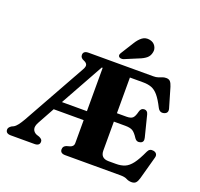

<svg xmlns="http://www.w3.org/2000/svg" viewBox="-156 -1098 1343 1289"><g transform="rotate(20 516.0 -453.0)"><path d="M467.5 -98V-263.5H253.5L187.5 -143.5Q170.5 -113 176.5 -93Q182.5 -73 204.5 -63.5L224.5 -57Q235.5 -52 242 -45.8Q248.5 -39.5 248.5 -29Q248.5 0 211.5 0H43Q6 0 6 -29Q6 -44.5 27 -58L40 -64Q54 -71.5 67.5 -89.2Q81 -107 96 -133L347.5 -583.5Q360.5 -606.5 355.8 -619.2Q351 -632 332.5 -639.5Q306.5 -649.5 306.5 -671Q306.5 -700 344 -700H806Q826.5 -700 840 -704.8Q853.5 -709.5 865.2 -714.2Q877 -719 892.5 -719Q911.5 -719 921.2 -708.2Q931 -697.5 938.5 -673.5L979.5 -533.5Q988.5 -502.5 961 -493Q930 -482.5 913.5 -513.5Q887 -566 864.2 -592.8Q841.5 -619.5 816 -629Q790.5 -638.5 756.5 -638.5H661.5V-383.5H729.5Q760.5 -383.5 773.5 -395.5Q786.5 -407.5 795 -442.5Q802 -470.5 825.5 -471Q848.5 -471.5 855 -445.5L893.5 -292.5Q901 -262 876.5 -254Q851 -245.5 836 -267.5Q814 -302 796 -312.8Q778 -323.5 742 -323.5H661.5V-117Q661.5 -61.5 719.5 -61.5H772Q808 -61.5 834.8 -72.8Q861.5 -84 885.8 -115.8Q910 -147.5 938 -209Q950 -236 979 -230.5Q994.5 -227.5 1001.2 -216.8Q1008 -206 1003 -189.5L958.5 -27.5Q952 -4.5 941.8 6.8Q931.5 18 911 18Q890.5 18 873.8 9Q857 0 826.5 0H432Q395 0 395 -29Q395 -52 419 -60.5L442.5 -67Q467.5 -75.5 467.5 -98ZM461 -637 289 -327.5H467.5V-637ZM604.5 -862Q624 -894 646.8 -911Q669.5 -928 700.5 -922Q728.5 -916.5 741.8 -894.8Q755 -873 749.5 -850.5Q744.5 -823.5 725.2 -807.5Q706 -791.5 673 -779L579.5 -740Q571 -737 561.2 -737.8Q551.5 -738.5 546 -744.5Q540.5 -751.5 542.5 -759.2Q544.5 -767 550 -775Z"/></g></svg>

Font: Fraunces 9pt S000
Style: Bold
Weight: 700
Version: Version 1.000; ttfautohint (v1.8.3)